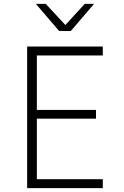

<svg xmlns="http://www.w3.org/2000/svg" viewBox="-20 -970 640 990"><path d="M120 0V-730H510V-684H170V-403H475V-358H170V-46H510V0ZM285 -810 165 -950H216L317 -841L417 -950H465L345 -810Z"/></svg>

Font: JetBrains Mono NL Thin
Style: Regular
Weight: 100
Monospace: yes
Designer: Philipp Nurullin, Konstantin Bulenkov
Foundry: JetBrains
Version: Version 2.305; ttfautohint (v1.8.4.7-5d5b)